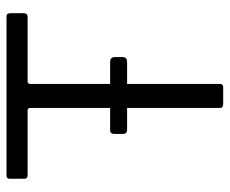

<svg xmlns="http://www.w3.org/2000/svg" viewBox="-78 -629 707 591"><g transform="rotate(-90 275.5 -333.5)"><path d="M238.7 -10.5V-594.2Q238.7 -602 231 -602H31.8Q20.8 -602 20.8 -611.8V-657.7Q20.8 -667 31.2 -667H519.8Q530.3 -667 530.3 -655.5V-613.7Q530.2 -602 518.7 -602H321Q312.5 -602 312.7 -594.3V-10.7Q312.7 0 303.3 0H250.7Q238.7 -0.2 238.7 -10.5ZM158.7 -308.5V-335Q158.7 -348 170.7 -348H380.5Q394.3 -347.8 395.3 -335V-308.3Q394.3 -295.8 380.5 -295.8H172.3Q158.7 -295.8 158.7 -308.5Z"/></g></svg>

Font: Vivano Light
Style: Regular
Weight: 300
Designer: Joe Prince, Josias Burgherr
Version: Version 2.064;September 19, 2022;FontCreator 14.0.0.2877 64-